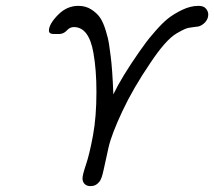

<svg xmlns="http://www.w3.org/2000/svg" viewBox="-20 -484 735 659"><path d="M147.9 -378.9Q147.9 -400.9 178.5 -432.4Q209 -463.9 249 -463.9Q274.9 -463.9 294.4 -450.9Q314 -438 324.5 -421.9Q335 -405.8 343.5 -377.4Q352.1 -349.1 354 -334Q356 -318.8 359.9 -291Q365.7 -247.1 369.1 -160.2Q397.9 -220.2 458 -306.2Q474.1 -328.1 481 -338.1Q487.8 -348.1 512.5 -376.5Q537.1 -404.8 556.6 -420.4Q576.2 -436 605 -450Q633.8 -463.9 661.1 -463.9Q679.2 -463.9 687 -454.3Q694.8 -444.8 694.8 -434.1Q694.8 -419.9 684.8 -408.4Q674.8 -397 661.1 -393.1Q657.2 -392.1 641.6 -390.6Q626 -389.2 615 -384.5Q604 -379.9 585.4 -368.9Q566.9 -357.9 544.4 -332.5Q522 -307.1 496.1 -268.1Q437 -181.2 399.9 -102.1Q362.8 -22.9 352.8 21Q342.8 64.9 335.9 97.9Q329.1 130.9 320.8 140.1Q308.6 155.3 290 154.8Q277.8 154.8 270.5 147.5Q263.2 140.1 263.2 128.2Q263.2 116.2 275.1 81.1Q287.1 45.9 299.1 -18.6Q311 -83 311 -168.9Q311 -244.1 300.8 -301.8Q285.6 -390.6 233.9 -391.1Q219.7 -391.1 209.5 -379.6Q199.2 -368.2 184.1 -367.2H167Q147.9 -366.7 147.9 -378.9Z"/></svg>

Font: CMU Concrete
Style: Italic
Weight: 500
Italic angle: -14.04°
Version: Version 0.7.0